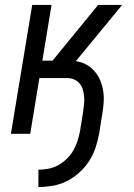

<svg xmlns="http://www.w3.org/2000/svg" viewBox="-20 -540 540 775"><path d="M135 215V145Q155 145 175.5 141Q196 137 214.5 127Q233 117 249.5 101Q266 85 276.5 66.5Q287 48 293 28.5Q299 9 303 -11L316 -92Q318 -107 319.5 -122Q321 -137 319.5 -151.5Q318 -166 314 -179.5Q310 -193 301 -203.5Q292 -214 278.5 -219.5Q265 -225 250 -225H139L102 0H24L110 -520H188L151 -295H192L376 -520H473L286 -293Q309 -290 328 -279.5Q347 -269 361.5 -252.5Q376 -236 384.5 -215.5Q393 -195 396.5 -173Q400 -151 398.5 -127.5Q397 -104 393 -81L380 0Q375 28 365.5 56.5Q356 85 339.5 110.5Q323 136 299.5 157Q276 178 249 191.5Q222 205 192.5 210Q163 215 135 215Z"/></svg>

Font: Iosevka Custom
Style: Italic
Weight: 400
Italic angle: -9°
Monospace: yes
Designer: Belleve Invis
Foundry: Belleve Invis
Version: Version 30.3.3; ttfautohint (v1.8.3)